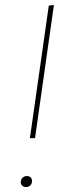

<svg xmlns="http://www.w3.org/2000/svg" viewBox="-20 -756 285 784"><path d="M200.2 -735.8 123 -191.9H102.1L179.2 -732.9ZM86.9 7.8Q76.7 7.8 70.8 2.2Q64.9 -3.4 64.9 -12.2Q64.9 -22.9 71.8 -30Q78.6 -37.1 89.8 -37.1Q99.6 -37.1 105.2 -31.5Q110.8 -25.9 110.8 -17.1Q110.8 -6.3 104.2 0.7Q97.7 7.8 86.9 7.8Z"/></svg>

Font: Fira Sans Compressed Thin
Style: Italic
Weight: 100
Width: 3
Italic angle: -8°
Designer: Carrois Corporate & Edenspiekermann AG
Foundry: Carrois Corporate GbR & Edenspiekermann AG
Version: Version 4.203;PS 004.203;hotconv 1.0.88;makeotf.lib2.5.64775